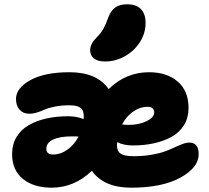

<svg xmlns="http://www.w3.org/2000/svg" viewBox="-20 -848 967 890"><path d="M466.8 -563Q433.1 -563 415.5 -577.1Q397.9 -591.3 397.9 -615.2Q397.9 -644.5 428.2 -674.8Q447.8 -694.3 459.2 -714.6Q470.7 -734.9 481.9 -767.1Q495.1 -800.8 515.9 -814.5Q536.6 -828.1 569.8 -828.1Q610.8 -828.1 632.8 -806.2Q654.8 -784.2 654.8 -741.2Q654.8 -693.8 628.2 -652.3Q601.6 -610.8 558.1 -586.9Q514.6 -563 466.8 -563ZM219.2 22Q136.2 22 86.2 -18.6Q36.1 -59.1 36.1 -133.8Q36.1 -178.7 56.6 -212.9Q77.1 -247.1 113.3 -267.8Q149.4 -288.6 195.1 -298.8Q240.7 -309.1 294.9 -309.1Q336.9 -309.1 367.2 -295.9Q368.2 -299.8 368.2 -309.1Q368.2 -337.4 352.8 -348.6Q337.4 -359.9 301.8 -359.9Q264.2 -359.9 233.9 -353.8Q203.6 -347.7 187.7 -340.3Q171.9 -333 152.6 -326.9Q133.3 -320.8 115.2 -320.8Q87.4 -320.8 70.8 -339.4Q54.2 -357.9 54.2 -389.2Q54.2 -439.9 120.8 -476.6Q187.5 -513.2 301.8 -513.2Q429.2 -513.2 483.9 -435.1Q563.5 -513.2 670.9 -513.2Q753.9 -513.2 804 -469.7Q854 -426.3 854 -347.2Q854 -302.7 833.5 -268.8Q813 -234.9 776.9 -214.6Q740.7 -194.3 695.1 -184.1Q649.4 -173.8 595.2 -173.8Q554.2 -173.8 522.9 -189Q522 -185.1 522 -174.8Q522 -147.5 539.3 -135.7Q556.6 -124 600.1 -124Q644.5 -124 682.4 -130.6Q720.2 -137.2 744.6 -146.2Q769 -155.3 788.8 -164.6Q808.6 -173.8 825.9 -180.4Q843.3 -187 857.9 -187Q900.9 -187 900.9 -132.8Q900.9 -71.3 816.4 -24.7Q731.9 22 587.9 22Q461.4 22 405.8 -56.2Q324.2 22 219.2 22ZM666 -353Q628.9 -353 596.9 -330.6Q564.9 -308.1 545.9 -271Q561.5 -269 576.2 -269Q624 -269 659.4 -286.4Q694.8 -303.7 694.8 -326.2Q694.8 -338.4 687.5 -345.7Q680.2 -353 666 -353ZM194.8 -159.2Q194.8 -131.8 225.1 -131.8Q261.7 -131.8 293.2 -154.8Q324.7 -177.7 344.2 -214.8Q336.4 -215.8 314 -215.8Q256.3 -215.8 225.6 -200.7Q194.8 -185.5 194.8 -159.2Z"/></svg>

Font: Shantell Sans Irregular Bouncy
Style: Regular
Weight: 800
Designer: Stephen Nixon, Anya Danilova, Shantell Martin
Foundry: Arrow Type
Version: Version 1.006;[9816181b4]